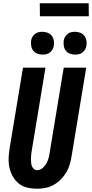

<svg xmlns="http://www.w3.org/2000/svg" viewBox="-20 -1150 565 1178"><path d="M207 8Q176 8 147 1Q118 -6 96 -23.5Q74 -41 59.5 -66Q45 -91 38.5 -119.5Q32 -148 33 -178.5Q34 -209 39 -240L121 -735H259L174 -221Q172 -209 171 -197.5Q170 -186 170 -174.5Q170 -163 171 -151.5Q172 -140 176 -130Q180 -120 188.5 -113Q197 -106 208 -106Q225 -106 239.5 -117.5Q254 -129 263 -144.5Q272 -160 277 -176.5Q282 -193 284 -209L371 -735H509L419 -190Q415 -165 407.5 -140Q400 -115 386 -91.5Q372 -68 352 -48Q332 -28 308 -15Q284 -2 258 3Q232 8 207 8ZM441 -815Q424 -815 408.5 -821Q393 -827 383.5 -839.5Q374 -852 371.5 -868.5Q369 -885 371 -902Q373 -914 379.5 -924.5Q386 -935 395.5 -942.5Q405 -950 417 -952.5Q429 -955 440 -955Q457 -955 472.5 -949Q488 -943 497.5 -930.5Q507 -918 510 -901.5Q513 -885 510 -868Q508 -856 501.5 -845.5Q495 -835 485.5 -827.5Q476 -820 464 -817.5Q452 -815 441 -815ZM241 -815Q224 -815 208.5 -821Q193 -827 183.5 -839.5Q174 -852 171.5 -868.5Q169 -885 171 -902Q173 -914 179.5 -924.5Q186 -935 195.5 -942.5Q205 -950 217 -952.5Q229 -955 240 -955Q257 -955 272.5 -949Q288 -943 297.5 -930.5Q307 -918 310 -901.5Q313 -885 310 -868Q308 -856 301.5 -845.5Q295 -835 285.5 -827.5Q276 -820 264 -817.5Q252 -815 241 -815ZM225 -1050 224 -1130H524L525 -1050Z"/></svg>

Font: Iosevka Curly Heavy
Style: Italic
Weight: 900
Italic angle: -9°
Monospace: yes
Designer: Belleve Invis
Foundry: Belleve Invis
Version: Version 22.1.2; ttfautohint (v1.8.4)